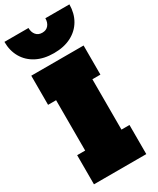

<svg xmlns="http://www.w3.org/2000/svg" viewBox="-273 -1108 972 1182"><g transform="rotate(-30 213.0 -517.5)"><path d="M21 -565V-772H393V-565H336V-207H393V0H21V-207H78V-565ZM444 -1035Q443.5 -971.5 415.5 -923.5Q387.5 -875.5 336 -848.8Q284.5 -822 213 -822Q141 -822 89.2 -849Q37.5 -876 9.8 -924Q-18 -972 -18 -1035H153Q153 -1005 168.8 -986Q184.5 -967 213 -967Q241.5 -967 257.2 -986Q273 -1005 273 -1035Z"/></g></svg>

Font: Hepta Slab ExtraLight Black
Style: Regular
Weight: 900
Version: Version 1.102